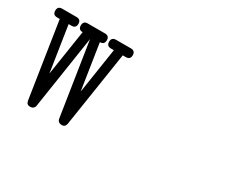

<svg xmlns="http://www.w3.org/2000/svg" viewBox="-105 -904 1414 1206"><g transform="rotate(30 602.0 -301.0)"><path d="M53.7 -554.2Q22 -554.2 22 -585.9Q22 -617.7 53.7 -617.7H157.7Q189.9 -617.7 189.9 -585.9Q189.9 -554.2 157.7 -554.2H137.2L188 -224.6L238.8 -554.2Q207.5 -554.2 207.5 -585.9Q207.5 -617.7 239.3 -617.7H364.3Q396 -617.7 396 -585.9Q396 -554.2 364.3 -554.2H363.8L414.6 -224.6L465.3 -554.2H444.8Q412.6 -554.2 412.6 -585.9Q412.6 -617.7 444.8 -617.7H552.2Q584 -617.7 584 -585.9Q584 -554.2 552.2 -554.2H529.8L445.8 -10.3Q441.4 16.6 417 16.6Q401.4 16.6 393.1 9.3Q384.8 2 382.8 -10.7L300.8 -540L219.7 -10.7Q217.8 2 209.2 9.3Q200.7 16.6 185.5 16.6Q161.1 16.6 156.7 -10.3L72.8 -554.2Z"/></g></svg>

Font: Erica Type
Style: Italic
Weight: 400
Monospace: yes
Designer: Peter Wiegel
Foundry: Peter Wiegel
Version: Version 1.000 2010 initial release